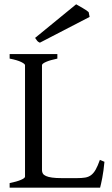

<svg xmlns="http://www.w3.org/2000/svg" viewBox="-20 -864 516 884"><path d="M460.9 -119.1Q457 -76.7 450.9 -45.4Q444.8 -14.2 440.9 0H24.4V-21Q57.6 -27.8 76.4 -35.9Q95.2 -43.9 95.2 -50.8V-564Q95.2 -569.8 77.4 -578.6Q59.6 -587.4 24.4 -594.2V-615.2H244.1V-594.2Q210.9 -587.4 192.1 -579.1Q173.3 -570.8 173.3 -564V-80.1Q173.3 -71.3 177.5 -64.7Q181.6 -58.1 191.9 -53.5Q202.1 -48.8 219.7 -46.4Q237.3 -43.9 264.2 -43.9H334Q356.4 -43.9 371.8 -46.4Q387.2 -48.8 398.9 -57.4Q410.6 -65.9 420.2 -82.5Q429.7 -99.1 439.9 -127.9ZM163.6 -667.5Q155.3 -670.9 151.6 -675.5Q147.9 -680.2 141.6 -689.5L330.6 -844.2Q335.4 -841.3 343.8 -836.7Q352.1 -832 360.8 -826.9Q369.6 -821.8 377 -816.9Q384.3 -812 388.2 -808.1L392.6 -786.1Z"/></svg>

Font: Gentium Basic
Style: Regular
Weight: 400
Designer: J. Victor Gaultney and Annie Olsen
Foundry: SIL International
Version: Version 1.100